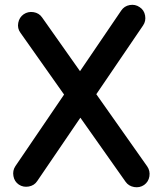

<svg xmlns="http://www.w3.org/2000/svg" viewBox="-20 -729 678 806"><path d="M59.1 45.9Q40.5 33.2 36.4 10.3Q32.2 -12.7 44.4 -31.2L249 -332L65.9 -591.3Q52.2 -609.9 56.6 -633.1Q61 -656.2 79.1 -668.9Q97.7 -681.6 120.8 -678Q144 -674.3 156.7 -655.8L315.9 -430.2L488.8 -684.6Q501.5 -703.6 524.4 -707.8Q547.4 -711.9 565.9 -699.2Q585 -687 589.1 -663.8Q593.3 -640.6 580.6 -622.1L384.3 -333.5L598.1 -30.3Q610.8 -11.7 607.2 11.2Q603.5 34.2 585 47.4Q566.4 60.1 543.2 56.2Q520 52.2 507.3 34.2L317.4 -234.9L136.2 31.2Q124 49.8 100.8 54Q77.6 58.1 59.1 45.9Z"/></svg>

Font: Mikhak-DS2-FD SemiBold
Style: Regular
Weight: 600
Designer: Amin Abedi
Version: Version 3.2